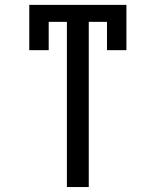

<svg xmlns="http://www.w3.org/2000/svg" viewBox="-20 -752 626 772"><path d="M249 0V-664.1H175.8V-550.3H97.7V-732.4H488.3V-550.3H410.2V-664.1H336.9V0Z"/></svg>

Font: Consola Mono
Style: Book
Weight: 400
Monospace: yes
Designer: Wojciech Kalinowski "wmk69" (wmk69@o2.pl)
Foundry: Wojciech Kalinowski "wmk69" (wmk69@o2.pl)
Version: Version 2.1.0